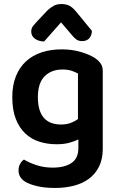

<svg xmlns="http://www.w3.org/2000/svg" viewBox="-20 -733 592 953"><path d="M369 -41Q349 -31 322.5 -24Q296 -17 261 -17Q216 -17 176 -29.5Q136 -42 106 -70Q76 -98 58.5 -142.5Q41 -187 41 -251Q41 -309 58.5 -353.5Q76 -398 108.5 -428Q141 -458 186 -473Q231 -488 286 -488Q338 -488 381.5 -475Q425 -462 451 -445Q469 -433 479.5 -418Q490 -403 490 -380V6Q490 57 471.5 94Q453 131 421 154.5Q389 178 346 189Q303 200 253 200Q201 200 162.5 190.5Q124 181 105 169Q72 148 72 113Q72 94 80 80Q88 66 99 59Q125 75 162 87Q199 99 241 99Q301 99 335 76Q369 53 369 2ZM282 -115Q311 -115 331.5 -123Q352 -131 367 -142V-368Q353 -376 334.5 -382Q316 -388 290 -388Q235 -388 201.5 -354.5Q168 -321 168 -251Q168 -213 176.5 -187Q185 -161 200.5 -145Q216 -129 237 -122Q258 -115 282 -115ZM283 -622Q258 -593 239 -572.5Q220 -552 199 -527Q170 -528 152.5 -541.5Q135 -555 135 -576Q135 -592 143.5 -603Q152 -614 168 -631L215 -681Q231 -696 247 -704.5Q263 -713 285 -713Q306 -713 322.5 -705.5Q339 -698 359 -674L436 -580Q436 -559 424 -544Q412 -529 387 -529Q370 -529 358.5 -537.5Q347 -546 336 -560Z"/></svg>

Font: Baloo Bhai 2 SemiBold
Style: Regular
Weight: 600
Designer: Supriya Tembe, Noopur Datye and Ek Type
Foundry: Ek Type
Version: Version 1.640;PS 1.000;hotconv 16.6.51;makeotf.lib2.5.65220;